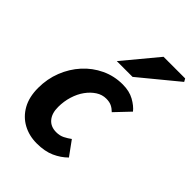

<svg xmlns="http://www.w3.org/2000/svg" viewBox="-221 -857 973 973"><g transform="rotate(45 265.5 -370.5)"><path d="M223 12Q168 12 124 -12Q80 -36 54.5 -81.5Q29 -127 29 -192Q29 -257 51.5 -314Q74 -371 113.5 -414.5Q153 -458 206 -483Q259 -508 320 -508Q368 -508 402 -489Q436 -470 454 -447L380 -369Q366 -383 350.5 -390.5Q335 -398 312 -398Q283 -398 257.5 -381.5Q232 -365 212 -337.5Q192 -310 180.5 -273Q169 -236 169 -195Q169 -150 191 -124Q213 -98 253 -98Q278 -98 297.5 -108Q317 -118 333 -130L389 -53Q360 -24 320 -6Q280 12 223 12ZM215 -570 367 -753H522L531 -737L328 -570Z"/></g></svg>

Font: Source Sans 3 ExtraLight
Style: Bold Italic
Weight: 700
Italic angle: -11°
Version: Version 3.052;hotconv 1.1.0;makeotfexe 2.6.0